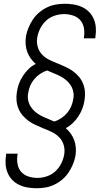

<svg xmlns="http://www.w3.org/2000/svg" viewBox="-20 -851 540 1022"><path d="M175 151Q151 151 127 147Q103 143 82 133Q61 123 45.5 107Q30 91 21 70Q12 49 10 25Q8 1 12 -24L13 -33H74L73 -26Q69 -2 73.5 22.5Q78 47 93 64Q108 81 131.5 88.5Q155 96 179 96Q204 96 229.5 87.5Q255 79 274.5 61Q294 43 306 19Q318 -5 322 -30Q326 -55 319 -79Q312 -103 295.5 -120Q279 -137 257.5 -147.5Q236 -158 213 -167H212Q192 -176 171.5 -185Q151 -194 133.5 -206.5Q116 -219 101.5 -235.5Q87 -252 78.5 -272.5Q70 -293 68 -316Q66 -339 70 -362Q73 -384 81 -405.5Q89 -427 102 -447Q115 -467 132 -483.5Q149 -500 170 -511Q155 -524 143.5 -540Q132 -556 125 -575Q118 -594 116.5 -614.5Q115 -635 118 -657Q122 -680 131.5 -703Q141 -726 155 -747Q169 -768 188.5 -784.5Q208 -801 231 -812Q254 -823 278 -827Q302 -831 325 -831Q349 -831 373 -827Q397 -823 418 -813Q439 -803 454.5 -787Q470 -771 479 -750Q488 -729 490 -705Q492 -681 488 -656L487 -647H426L427 -654Q431 -678 426.5 -702.5Q422 -727 407 -744Q392 -761 368.5 -768.5Q345 -776 321 -776Q296 -776 270.5 -767.5Q245 -759 225.5 -741Q206 -723 194 -699Q182 -675 178 -650Q174 -625 181 -601Q188 -577 204.5 -560Q221 -543 242.5 -532.5Q264 -522 287 -513H288Q308 -504 328.5 -495Q349 -486 366.5 -473.5Q384 -461 398.5 -444.5Q413 -428 421.5 -407.5Q430 -387 432 -364Q434 -341 430 -318Q427 -296 419 -274.5Q411 -253 398 -233Q385 -213 368 -196.5Q351 -180 330 -169Q345 -156 356.5 -140Q368 -124 375 -105Q382 -86 383.5 -65.5Q385 -45 382 -23Q378 0 368.5 23Q359 46 345 67Q331 88 311.5 104.5Q292 121 269 132Q246 143 222 147Q198 151 175 151ZM269 -204Q288 -210 306 -222Q324 -234 337.5 -250Q351 -266 359 -285Q367 -304 370 -324Q374 -344 370 -363Q366 -382 356 -397.5Q346 -413 331.5 -425Q317 -437 300.5 -445.5Q284 -454 266 -461Q248 -468 231 -476Q212 -470 194 -458Q176 -446 162.5 -430Q149 -414 141 -395Q133 -376 130 -356Q126 -336 130 -317Q134 -298 144 -282.5Q154 -267 168.5 -255Q183 -243 199.5 -234.5Q216 -226 234 -219Q252 -212 269 -204Z"/></svg>

Font: Iosevka Light Oblique
Style: Regular
Weight: 300
Italic angle: -9°
Monospace: yes
Designer: Belleve Invis
Foundry: Belleve Invis
Version: Version 32.5.0; ttfautohint (v1.8.4)